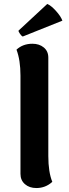

<svg xmlns="http://www.w3.org/2000/svg" viewBox="-20 -931 346 966"><path d="M163.1 15.1Q127.9 15.1 105.5 -4.4Q83 -23.9 83 -56.2V-550.8Q83 -628.4 63 -681.2Q95.2 -710.9 143.1 -710.9Q177.7 -710.9 200.4 -692.1Q223.1 -673.3 223.1 -641.1V-146Q223.1 -64.9 243.2 -16.1Q209 15.1 163.1 15.1ZM73.2 -776.9 217.8 -911.1Q236.3 -903.8 261 -876.7Q285.6 -849.6 293.9 -827.1L94.2 -747.1Q87.9 -750 80.1 -761.5Q72.3 -772.9 73.2 -776.9Z"/></svg>

Font: Arima
Style: Bold
Weight: 700
Designer: Joana Correia and Natanael Gama
Foundry: NDISCOVER
Version: Version 1.100;Glyphs 3.1.2 (3151)